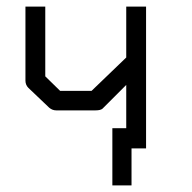

<svg xmlns="http://www.w3.org/2000/svg" viewBox="-20 -497 580 581"><path d="M422 -477V-48H378V64H320V-109H362V-240L290 -168Q284 -163 269 -163H150Q138.5 -163 129 -171L66 -231Q57 -240 57 -253V-477H117V-266L162 -222H257L362 -323V-477Z"/></svg>

Font: IBM 3270
Style: Regular
Weight: 400
Monospace: yes
Version: Version 2.3.1